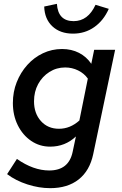

<svg xmlns="http://www.w3.org/2000/svg" viewBox="-20 -760 634 999"><path d="M241 219Q183 219 122.5 199.5Q62 180 17 146L68 67Q154 127 236 127Q338 127 358 30L375 -50Q319 3 241 3Q186 3 142 -27Q98 -57 72.5 -108.5Q47 -160 47 -224Q47 -282 67 -332.5Q87 -383 122 -422Q157 -461 203.5 -483Q250 -505 303 -505Q352 -505 391 -485Q430 -465 455 -428L470 -501H579L465 42Q447 128 389.5 173.5Q332 219 241 219ZM287 -90Q345 -90 393 -133L437 -351Q418 -378 386.5 -393.5Q355 -409 319 -409Q274 -409 237 -385.5Q200 -362 178.5 -322.5Q157 -283 157 -233Q157 -170 193 -130Q229 -90 287 -90ZM360 -585Q293 -585 252.5 -623Q212 -661 210 -726L276 -740Q282 -650 363 -650Q438 -650 477 -735L546 -714Q519 -653 470.5 -619Q422 -585 360 -585Z"/></svg>

Font: Red Hat Text Medium
Style: Italic
Weight: 500
Italic angle: -12°
Designer: Pentagram, MCKL
Foundry: Pentagram, MCKL
Version: Version 1.023; ttfautohint (v1.8.3)